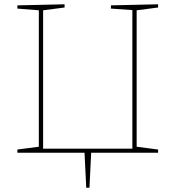

<svg xmlns="http://www.w3.org/2000/svg" viewBox="-20 -712 817 895"><path d="M717 -692V-677L617 -664V-28L717 -15V0H405L397 163H382L374 0H61V-15L161 -28V-664L61 -672V-687L281 -692V-677L181 -664V-19H597V-665L497 -672V-687Z"/></svg>

Font: Bitter Pro Thin
Style: Regular
Weight: 250
Designer: Sol Matas, and Bitter project Authors
Foundry: Sol Matas
Version: Version 1.010